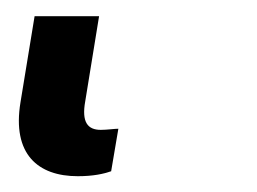

<svg xmlns="http://www.w3.org/2000/svg" viewBox="-20 24 317 237"><path d="M76 241.5C95.2 241.5 108 238.6 117.2 235.4L126.1 182.9C121.4 182.9 112.2 184.3 104.4 184.3C88.1 184.3 80.6 174.7 85.2 149.1L102.3 44H22.7L5.3 150.2C-5.3 214.5 27 241.5 76 241.5Z"/></svg>

Font: Margiela Sans Medium
Style: Italic
Weight: 500
Italic angle: -9.39999°
Designer: Stefan Endress, Andreas Faust
Version: Version 1.100;FEAKit 1.0